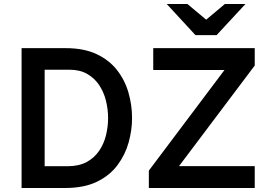

<svg xmlns="http://www.w3.org/2000/svg" viewBox="-20 -941 1355 961"><path d="M88 0V-700H309Q400 -700 463.2 -670.2Q526.5 -640.5 565.8 -590.2Q605 -540 623 -477.5Q641 -415 641 -350Q641 -290 624 -228.5Q607 -167 568.5 -115Q530 -63 465.5 -31.5Q401 0 305 0ZM203.5 -109H317.5Q375 -109 414 -130.2Q453 -151.5 476.8 -187Q500.5 -222.5 510.8 -265Q521 -307.5 521 -350Q521 -395 510 -438.2Q499 -481.5 475.8 -516Q452.5 -550.5 416 -571.2Q379.5 -592 328.5 -592H203.5ZM725 0V-87L1103.5 -590.5H747V-700H1255V-613L876 -109.5H1255V0ZM958.5 -765 814.5 -921H918L1012 -842.5L1105.5 -921H1208.5L1064 -765Z"/></svg>

Font: Overpass SemiBold
Style: Regular
Weight: 600
Designer: Delve Withrington, Dave Bailey, Thomas Jockin
Foundry: Delve Fonts LLC
Version: Version 4.000